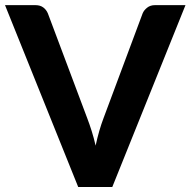

<svg xmlns="http://www.w3.org/2000/svg" viewBox="-29 -746 760 766"><path d="M-9 -725.5H112Q131.5 -725.5 143.8 -716.2Q156 -707 162 -692.5L319 -274.5Q328 -251 336.8 -223.2Q345.5 -195.5 352.5 -165Q359 -195.5 367 -223.2Q375 -251 384 -274.5L540 -692.5Q545 -705 557.8 -715.2Q570.5 -725.5 589.5 -725.5H711L419 0H283Z"/></svg>

Font: Lato Heavy
Style: Regular
Weight: 800
Designer: Lukasz Dziedzic
Foundry: tyPoland Lukasz Dziedzic
Version: Version 2.007; 2014-02-27